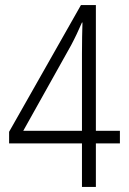

<svg xmlns="http://www.w3.org/2000/svg" viewBox="-20 -739 508 759"><path d="M454 -172V-222H359V-719H300L16 -218V-172H304V0H359V-172ZM304 -222H72L261 -560C277 -590 290 -618 304 -650H306C305 -613 304 -579 304 -526Z"/></svg>

Font: Noto Sans Display SemiCondensed Light
Style: Regular
Weight: 300
Width: 4
Designer: Monotype Design Team
Foundry: Monotype Imaging Inc.
Version: Version 1.900